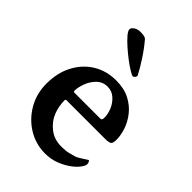

<svg xmlns="http://www.w3.org/2000/svg" viewBox="-199 -735 823 823"><g transform="rotate(45 213.0 -323.0)"><path d="M232.4 5.9Q175.8 5.9 128.4 -22.9Q81.1 -51.8 52.7 -101.1Q24.4 -150.4 24.4 -210Q24.4 -276.4 50.8 -326.2Q77.1 -376 122.6 -403.8Q168 -431.6 226.6 -431.6Q274.4 -431.6 308.6 -414.1Q342.8 -396.5 364.7 -368.7Q386.7 -340.8 397 -310.1Q407.2 -279.3 407.2 -252.9Q407.2 -231.4 399.9 -226.1Q392.6 -220.7 370.1 -220.7H136.7Q129.9 -220.7 129.9 -214.8Q129.9 -178.7 142.6 -146.5Q155.3 -113.3 186 -88.9Q216.8 -64.5 259.8 -64.5Q285.2 -64.5 301.8 -68.4Q318.4 -72.3 334 -77.1Q341.8 -80.1 353.5 -87.4Q365.2 -94.7 375 -101.1Q384.8 -107.4 384.8 -107.4Q386.7 -106.4 389.6 -101.6Q392.6 -96.7 392.6 -91.8Q392.6 -81.1 386.7 -73.2Q377 -55.7 354 -37.6Q331.1 -19.5 299.8 -6.8Q268.6 5.9 232.4 5.9ZM136.7 -267.6H294.9Q303.7 -267.6 303.7 -282.2Q303.7 -305.7 293.5 -329.6Q283.2 -353.5 264.2 -370.1Q245.1 -386.7 219.7 -386.7Q189.5 -386.7 169.4 -366.2Q149.4 -345.7 140.1 -319.3Q130.9 -293 130.9 -274.4Q130.9 -267.6 136.7 -267.6ZM263.7 -494.1Q258.8 -494.1 241.7 -504.4Q224.6 -514.6 202.6 -531.2Q180.7 -547.9 159.7 -566.4Q138.7 -585 125 -601.1Q111.3 -617.2 111.3 -627Q111.3 -634.8 123 -643.6Q134.8 -652.3 154.3 -652.3Q179.7 -652.3 187.5 -644.5Q212.9 -615.2 237.8 -577.1Q262.7 -539.1 277.3 -509.8Q277.3 -504.9 272.9 -499.5Q268.6 -494.1 263.7 -494.1Z"/></g></svg>

Font: Crimson Text SemiBold
Style: Regular
Weight: 600
Designer: Sebastian Kosch
Foundry: Sebastian Kosch
Version: Version 1.100; ttfautohint (v1.8.4)